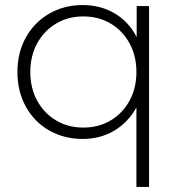

<svg xmlns="http://www.w3.org/2000/svg" viewBox="-20 -546 715 760"><path d="M570 -522V194H520V-121Q488 -62 432.5 -29Q377 4 307 4Q234 4 175 -29.5Q116 -63 82.5 -123.5Q49 -184 49 -261Q49 -338 82.5 -398Q116 -458 175 -492Q234 -526 307 -526Q378 -526 434 -493Q490 -460 521 -399V-522ZM520 -261Q520 -325 492.5 -375Q465 -425 417.5 -453Q370 -481 310 -481Q250 -481 202.5 -453Q155 -425 127.5 -375Q100 -325 100 -261Q100 -197 127.5 -147Q155 -97 202.5 -69Q250 -41 310 -41Q370 -41 417.5 -69Q465 -97 492.5 -147Q520 -197 520 -261Z"/></svg>

Font: Idrija Light
Style: Regular
Weight: 300
Designer: Julieta Ulanovsky
Foundry: Julieta Ulanovsky
Version: Version 7.200